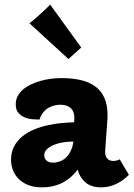

<svg xmlns="http://www.w3.org/2000/svg" viewBox="-20 -784 568 816"><path d="M527.8 -41Q503.9 -16.6 474.1 -2.2Q444.3 12.2 409.2 12.2Q367.7 12.2 343.3 -8.8Q318.8 -29.8 310.1 -63Q298.3 -47.4 283.4 -33.7Q268.6 -20 250 -9.8Q231.4 0.5 208.7 6.3Q186 12.2 158.2 12.2Q124.5 12.2 99.9 2.4Q75.2 -7.3 59.1 -23.7Q43 -40 34.9 -61Q26.9 -82 26.9 -104Q26.9 -137.2 40 -161.9Q53.2 -186.5 75 -204.3Q96.7 -222.2 124.8 -233.6Q152.8 -245.1 182.6 -251.7Q212.4 -258.3 241.5 -261Q270.5 -263.7 294.9 -264.2Q295.9 -271 295.9 -275.1Q295.9 -279.3 295.9 -284.2Q295.9 -311 280.3 -325Q264.6 -338.9 236.8 -338.9Q226.1 -338.9 213.1 -336.2Q200.2 -333.5 187.7 -326.7Q175.3 -319.8 164.6 -307.4Q153.8 -294.9 147.9 -275.9Q136.2 -275.9 119.1 -277.1Q102.1 -278.3 85.9 -284.7Q69.8 -291 58.3 -304.2Q46.9 -317.4 46.9 -340.8Q46.9 -359.9 55.2 -375.5Q63.5 -391.1 77.9 -403.6Q92.3 -416 111.6 -425Q130.9 -434.1 152.3 -440.2Q173.8 -446.3 196.3 -449.2Q218.8 -452.1 240.2 -452.1Q285.2 -452.1 321.5 -444.1Q357.9 -436 383.5 -417.7Q409.2 -399.4 423.1 -369.4Q437 -339.4 437 -295.9Q437 -281.7 435.3 -258.5Q433.6 -235.4 431.9 -211.4Q430.2 -187.5 428.5 -166.7Q426.8 -146 426.8 -137.2Q426.8 -126.5 429.9 -119.4Q433.1 -112.3 438 -107.9Q442.9 -103.5 449 -101.8Q455.1 -100.1 460.9 -100.1Q469.2 -100.1 475.3 -101.6Q481.4 -103 488.8 -106.9ZM284.2 -182.1Q268.1 -182.1 247.8 -179Q227.5 -175.8 210 -168.7Q192.4 -161.6 180.2 -150.6Q168 -139.6 168 -124Q168 -110.4 177.7 -101.6Q187.5 -92.8 206.1 -92.8Q219.7 -92.8 233.9 -97.9Q248 -103 259.8 -113.8Q271.5 -124.5 280 -141.6Q288.6 -158.7 292 -182.1ZM271 -533.2 105 -685.1Q113.3 -690.9 125.7 -701.7Q138.2 -712.4 151.1 -724.1Q164.1 -735.8 175.5 -746.8Q187 -757.8 193.4 -764.2L325.2 -582Z"/></svg>

Font: Simonetta
Style: Black
Weight: 900
Designer: Gayaneh Bagdasaryan
Foundry: Brownfox
Version: Version 1.002